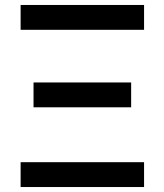

<svg xmlns="http://www.w3.org/2000/svg" viewBox="-20 -753 662 773"><path d="M63 -633V-733H560V-633ZM115 -321V-421H508V-321ZM63 0V-100H560V0Z"/></svg>

Font: IBM Plex Sans JP Medm
Style: Regular
Weight: 500
Designer: Mike Abbink; Paul van der Laan; Pieter van Rosmalen; Wujin Sim; Yejin Wi; Jinhee Kim; Boomi Park; Yona Kim; Kichan Ma
Foundry: Sandoll Inc.
Version: Version 1.002